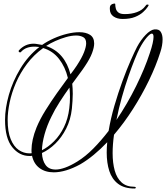

<svg xmlns="http://www.w3.org/2000/svg" viewBox="-20 -939 954 1103"><path d="M753 144Q694 144 658.5 117Q623 90 608 43.5Q593 -3 593 -63Q593 -92 596 -122Q558 -82 518.5 -49.5Q479 -17 441 5Q399 28 360.5 39.5Q322 51 289 51Q240 51 207 26.5Q174 2 164 -44Q160 -43 156.5 -43Q153 -43 149 -43Q91 -43 50 -94Q9 -145 9 -250Q9 -317 31 -394.5Q53 -472 97 -545Q141 -618 206 -669Q203 -669 200 -669.5Q197 -670 194 -670Q190 -671 185 -671Q180 -671 175 -671Q154 -671 134.5 -664Q115 -657 100 -640Q98 -638 95 -638Q91 -638 88 -642Q85 -646 89 -650Q124 -688 173 -688Q178 -688 183 -687.5Q188 -687 193 -686L222 -681Q252 -702 289 -718.5Q326 -735 364.5 -744.5Q403 -754 436 -754Q473 -754 497 -739Q521 -724 521 -689Q521 -667 509 -634.5Q497 -602 468 -559Q457 -542 437.5 -516Q418 -490 395 -458Q398 -430 398 -400Q398 -380 396.5 -359Q395 -338 393 -315Q386 -251 360 -200Q334 -149 297.5 -113.5Q261 -78 221 -60Q223 -17 242 9Q261 35 300 35Q323 35 354 24Q385 13 424 -11Q471 -40 516 -85.5Q561 -131 604 -187Q616 -259 637.5 -332.5Q659 -406 683.5 -473Q708 -540 730.5 -591Q753 -642 767 -669Q789 -710 816.5 -738.5Q844 -767 866 -770Q893 -773 903.5 -756Q914 -739 914 -713Q914 -678 901 -639Q876 -560 835.5 -476.5Q795 -393 744 -313Q693 -233 635 -165Q631 -137 629 -110.5Q627 -84 627 -59Q627 -3 639 40.5Q651 84 678.5 109Q706 134 752 134Q760 134 760 139Q760 144 753 144ZM649 -250Q712 -343 762 -444.5Q812 -546 840 -632Q852 -667 857 -690.5Q862 -714 862 -727Q862 -746 852 -746Q842 -746 822 -722.5Q802 -699 782 -661Q771 -640 754 -598Q737 -556 717.5 -500Q698 -444 680 -380Q662 -316 649 -250ZM385 -512Q396 -526 405 -539Q414 -552 421 -562Q451 -608 463 -639.5Q475 -671 475 -690Q475 -717 457.5 -726Q440 -735 418 -735Q391 -735 359.5 -726Q328 -717 298 -703.5Q268 -690 245 -675Q300 -656 334.5 -615Q369 -574 385 -512ZM149 -58Q152 -58 155 -58Q158 -58 162 -59Q161 -64 161 -69Q161 -74 161 -79Q161 -105 168 -137.5Q175 -170 190 -207Q210 -255 241.5 -305.5Q273 -356 307 -404Q341 -452 370 -491Q355 -554 319.5 -600Q284 -646 228 -663Q174 -624 135 -572Q96 -520 71.5 -463Q47 -406 35.5 -350.5Q24 -295 24 -250Q24 -182 41.5 -139.5Q59 -97 87.5 -77.5Q116 -58 149 -58ZM221 -76Q257 -94 290.5 -127.5Q324 -161 347.5 -209Q371 -257 378 -317Q380 -334 381 -349.5Q382 -365 382 -381Q382 -411 379 -436Q351 -397 323 -353.5Q295 -310 275 -268Q250 -218 236 -167.5Q222 -117 221 -76ZM684 -830Q653 -830 632 -844.5Q611 -859 611 -887Q611 -890 611 -894Q611 -898 612 -901Q613 -906 616 -909Q619 -912 623 -915Q628 -917 635 -918.5Q642 -920 642 -915Q642 -903 645.5 -889.5Q649 -876 660.5 -867Q672 -858 697 -858Q736 -858 767 -869.5Q798 -881 814 -903Q819 -910 821 -911.5Q823 -913 826 -913Q834 -913 834 -909Q834 -908 829 -900Q820 -886 802 -869.5Q784 -853 755.5 -841.5Q727 -830 684 -830Z"/></svg>

Font: Mea Culpa
Style: Regular
Weight: 400
Designer: Robert E. Leuschke
Foundry: Robert E. Leuschke
Version: Version 1.010; ttfautohint (v1.8.3)